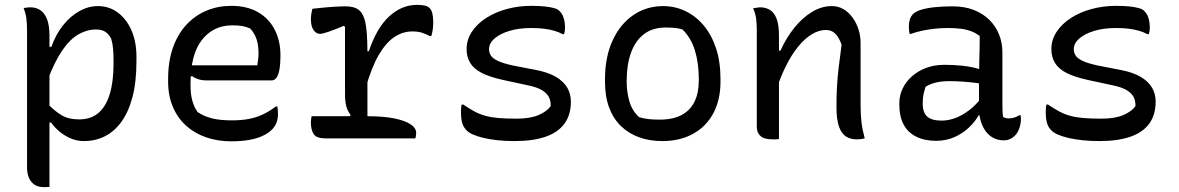

<svg xmlns="http://www.w3.org/2000/svg" viewBox="-20 -568 4840 788"><path d="M77 -534Q82 -536 86.5 -536.5Q91 -537 96 -537.5Q101 -538 105 -538Q127 -538 144.5 -527Q162 -516 172.5 -490.5Q183 -465 183 -422Q183 -342 183 -264.5Q183 -187 183 -111Q183 -35 183 42Q183 119 183 199Q179 199 175 199.5Q171 200 167.5 200Q164 200 160 200Q136 200 121 189.5Q106 179 98.5 161Q91 143 91 121Q91 45 91 -25Q91 -95 91 -162.5Q91 -230 91 -298.5Q91 -367 91 -442Q91 -473 88 -494Q85 -515 77 -534ZM382 -543Q428 -543 463.5 -516.5Q499 -490 519.5 -443.5Q540 -397 540 -336V-317Q540 -231 523.5 -169Q507 -107 477.5 -67Q448 -27 409 -8Q370 11 325 11Q295 11 269 -0.5Q243 -12 223 -29Q203 -46 190 -65H172V-146Q203 -113 232 -95.5Q261 -78 305 -78Q353 -78 384 -104.5Q415 -131 430.5 -182Q446 -233 446 -308V-318Q446 -346 444 -368.5Q442 -391 436 -410Q425 -430 410.5 -438.5Q396 -447 374 -447Q337 -447 302 -427Q267 -407 235.5 -361Q204 -315 174 -236V-376H191Q209 -427 239 -464.5Q269 -502 306 -522.5Q343 -543 382 -543Z M929 -544Q994 -544 1039 -518Q1084 -492 1107.5 -446Q1131 -400 1131 -342V-338Q1131 -306 1127 -283.5Q1123 -261 1115 -249.5Q1107 -238 1095 -238H828Q809 -238 793.5 -243Q778 -248 768 -256L750 -246V-300H1036Q1038 -312 1039.5 -324Q1041 -336 1041 -348Q1041 -383 1033 -407Q1025 -431 1007 -451Q991 -458 975 -461Q959 -464 933 -464Q856 -464 809 -404.5Q762 -345 762 -227V-216Q762 -183 769 -156Q776 -129 791 -108Q818 -90 851 -82Q884 -74 932 -74Q969 -74 999.5 -79.5Q1030 -85 1058 -98Q1086 -111 1112 -131H1118Q1119 -125 1120 -118.5Q1121 -112 1121 -103Q1121 -80 1114.5 -64Q1108 -48 1096 -36Q1080 -20 1055 -9Q1030 2 998 7Q966 12 929 12Q874 12 827 -4Q780 -20 745 -51Q710 -82 690 -128Q670 -174 670 -233V-244Q670 -317 690 -373Q710 -429 745.5 -467Q781 -505 828 -524.5Q875 -544 929 -544Z M1411 -82 1419 -96Q1412 -105 1406.5 -117Q1401 -129 1398.5 -144.5Q1396 -160 1396 -179Q1396 -225 1396 -271.5Q1396 -318 1396 -364.5Q1396 -411 1396 -458L1391 -462Q1353 -446 1328 -437.5Q1303 -429 1293 -429Q1278 -429 1267 -444.5Q1256 -460 1256 -489Q1256 -501 1258 -512.5Q1260 -524 1262 -532Q1273 -533 1285.5 -534.5Q1298 -536 1310 -537Q1322 -538 1333.5 -539Q1345 -540 1355.5 -540.5Q1366 -541 1377 -541.5Q1388 -542 1396 -542Q1418 -542 1434 -537Q1450 -532 1460.5 -519.5Q1471 -507 1477 -485.5Q1483 -464 1485.5 -431Q1488 -398 1488 -351Q1488 -316 1488 -281Q1488 -246 1488 -211Q1488 -176 1488 -141Q1488 -106 1488 -71ZM1481 -358H1494Q1526 -454 1577.5 -501Q1629 -548 1691 -548Q1711 -548 1723.5 -545Q1736 -542 1743 -535Q1751 -527 1754.5 -513Q1758 -499 1758 -476Q1758 -460 1756 -446Q1754 -432 1750 -420H1744Q1727 -429 1711 -434Q1695 -439 1672 -439Q1633 -439 1598.5 -416Q1564 -393 1534.5 -342.5Q1505 -292 1481 -208ZM1259 -91H1490Q1551 -91 1595.5 -82.5Q1640 -74 1664 -58.5Q1688 -43 1688 -23Q1688 -19 1687.5 -15Q1687 -11 1686.5 -7Q1686 -3 1684 0H1317Q1279 0 1267.5 -17.5Q1256 -35 1256 -66Q1256 -71 1256.5 -75Q1257 -79 1257.5 -83.5Q1258 -88 1259 -91Z M2100 -81Q2155 -81 2189.5 -95.5Q2224 -110 2240 -132Q2241 -153 2233 -169Q2225 -185 2205 -197.5Q2185 -210 2146 -218L2044 -240Q1990 -252 1957.5 -268.5Q1925 -285 1910 -309.5Q1895 -334 1895 -366Q1895 -405 1916.5 -437.5Q1938 -470 1975 -494Q2012 -518 2060 -531Q2108 -544 2161 -544Q2193 -544 2216 -541.5Q2239 -539 2255 -534.5Q2271 -530 2278 -521Q2285 -514 2289.5 -504.5Q2294 -495 2296.5 -482Q2299 -469 2299 -453Q2299 -447 2298 -440.5Q2297 -434 2295 -428H2289Q2274 -436 2255.5 -441.5Q2237 -447 2214 -450Q2191 -453 2159 -453Q2109 -453 2070 -441Q2031 -429 2009 -409.5Q1987 -390 1987 -366Q1987 -353 1994 -341Q2001 -329 2022.5 -318.5Q2044 -308 2086 -299L2179 -281Q2231 -271 2262.5 -252Q2294 -233 2308.5 -207.5Q2323 -182 2323 -151Q2323 -97 2297 -61Q2271 -25 2219.5 -7Q2168 11 2092 11Q2054 11 2022 7.5Q1990 4 1964.5 -2Q1939 -8 1921 -16Q1903 -24 1894 -34Q1882 -46 1877 -63.5Q1872 -81 1872 -107Q1872 -117 1872.5 -125Q1873 -133 1875 -139H1881Q1906 -122 1927.5 -110.5Q1949 -99 1973 -92.5Q1997 -86 2027.5 -83.5Q2058 -81 2100 -81Z M2702 -543Q2750 -543 2793 -522.5Q2836 -502 2868.5 -463Q2901 -424 2919 -369Q2937 -314 2937 -243V-233Q2937 -158 2907.5 -103Q2878 -48 2824 -18.5Q2770 11 2698 11Q2646 11 2603 -4.5Q2560 -20 2528.5 -50.5Q2497 -81 2480 -126.5Q2463 -172 2463 -232V-242Q2463 -334 2494 -401.5Q2525 -469 2579 -506Q2633 -543 2702 -543ZM2711 -455Q2658 -455 2622.5 -427.5Q2587 -400 2569.5 -351Q2552 -302 2552 -237V-231Q2552 -191 2563 -152.5Q2574 -114 2603 -87Q2624 -81 2643.5 -79Q2663 -77 2687 -77Q2742 -77 2777.5 -96Q2813 -115 2830.5 -151Q2848 -187 2848 -237V-243Q2848 -309 2832 -361Q2816 -413 2781 -447Q2766 -452 2749 -453.5Q2732 -455 2711 -455Z M3529 0Q3520 2 3512.5 3Q3505 4 3496 4Q3471 4 3452.5 -7.5Q3434 -19 3423.5 -48Q3413 -77 3413 -129Q3413 -172 3415 -210.5Q3417 -249 3422 -290.5Q3427 -332 3434 -384Q3424 -414 3408.5 -429.5Q3393 -445 3370 -445Q3341 -445 3312 -427.5Q3283 -410 3256 -377Q3229 -344 3205.5 -297Q3182 -250 3163 -190L3161 -360H3183Q3207 -413 3240 -454Q3273 -495 3312.5 -519Q3352 -543 3394 -543Q3420 -543 3441.5 -530.5Q3463 -518 3479 -496Q3495 -474 3503.5 -447Q3512 -420 3512 -392Q3512 -350 3512 -308Q3512 -266 3512 -223.5Q3512 -181 3512 -139Q3512 -98 3515.5 -67.5Q3519 -37 3529 0ZM3177 3Q3173 3 3169 3.5Q3165 4 3161.5 4Q3158 4 3153 4Q3136 4 3123 1Q3110 -2 3102 -9Q3094 -16 3090 -25.5Q3086 -35 3086 -48Q3086 -99 3086 -149Q3086 -199 3086 -248Q3086 -297 3086 -345Q3086 -393 3086 -442Q3086 -472 3083 -493Q3080 -514 3071 -534Q3076 -535 3080.5 -535.5Q3085 -536 3090 -537Q3095 -538 3099 -538Q3123 -538 3140.5 -527Q3158 -516 3167.5 -490.5Q3177 -465 3177 -422Q3177 -350 3177 -277.5Q3177 -205 3177 -134.5Q3177 -64 3177 3Z M4094 -353Q4094 -326 4094 -299.5Q4094 -273 4094 -246Q4094 -219 4094 -192.5Q4094 -166 4094 -139Q4094 -124 4094.5 -112.5Q4095 -101 4097 -88Q4102 -85 4108 -83.5Q4114 -82 4120 -82Q4132 -82 4143 -85.5Q4154 -89 4163 -95H4169Q4169 -91 4169.5 -88Q4170 -85 4170 -80Q4170 -60 4163.5 -41.5Q4157 -23 4146 -12Q4136 -2 4124.5 3Q4113 8 4100 8Q4076 8 4057 -2Q4038 -12 4025 -30Q4012 -48 4005 -72Q3998 -96 3998 -122Q3998 -153 3998 -186Q3998 -219 3998 -243Q3998 -282 3999 -312Q4000 -342 4000.5 -368Q4001 -394 4001 -420Q3986 -432 3966.5 -439.5Q3947 -447 3923.5 -450Q3900 -453 3870 -453Q3841 -453 3814.5 -450Q3788 -447 3764.5 -442Q3741 -437 3719 -429H3713Q3712 -435 3711 -443Q3710 -451 3710 -458Q3710 -474 3714 -487.5Q3718 -501 3728 -511Q3738 -521 3760.5 -528Q3783 -535 3816 -538.5Q3849 -542 3889 -542Q3939 -542 3977 -527Q4015 -512 4041 -486Q4067 -460 4080.5 -426Q4094 -392 4094 -353ZM3767 -142Q3767 -106 3785.5 -89.5Q3804 -73 3845 -73Q3872 -73 3900.5 -83.5Q3929 -94 3958 -116Q3987 -138 4014 -174L4018 -95H3997Q3982 -69 3956.5 -44.5Q3931 -20 3896.5 -5Q3862 10 3822 10Q3775 10 3740.5 -7Q3706 -24 3688.5 -57Q3671 -90 3671 -138V-144Q3671 -176 3684.5 -204.5Q3698 -233 3723 -255Q3748 -277 3781.5 -289.5Q3815 -302 3856 -302Q3896 -302 3931.5 -298Q3967 -294 3992.5 -286.5Q4018 -279 4028 -272Q4034 -267 4037 -259.5Q4040 -252 4041.5 -242Q4043 -232 4043 -217Q4015 -224 3987 -227.5Q3959 -231 3931.5 -233Q3904 -235 3877 -235Q3844 -235 3820 -229Q3796 -223 3779 -212Q3774 -198 3770.5 -182Q3767 -166 3767 -145Z M4500 -81Q4555 -81 4589.5 -95.5Q4624 -110 4640 -132Q4641 -153 4633 -169Q4625 -185 4605 -197.5Q4585 -210 4546 -218L4444 -240Q4390 -252 4357.5 -268.5Q4325 -285 4310 -309.5Q4295 -334 4295 -366Q4295 -405 4316.5 -437.5Q4338 -470 4375 -494Q4412 -518 4460 -531Q4508 -544 4561 -544Q4593 -544 4616 -541.5Q4639 -539 4655 -534.5Q4671 -530 4678 -521Q4685 -514 4689.5 -504.5Q4694 -495 4696.5 -482Q4699 -469 4699 -453Q4699 -447 4698 -440.5Q4697 -434 4695 -428H4689Q4674 -436 4655.5 -441.5Q4637 -447 4614 -450Q4591 -453 4559 -453Q4509 -453 4470 -441Q4431 -429 4409 -409.5Q4387 -390 4387 -366Q4387 -353 4394 -341Q4401 -329 4422.5 -318.5Q4444 -308 4486 -299L4579 -281Q4631 -271 4662.5 -252Q4694 -233 4708.5 -207.5Q4723 -182 4723 -151Q4723 -97 4697 -61Q4671 -25 4619.5 -7Q4568 11 4492 11Q4454 11 4422 7.5Q4390 4 4364.5 -2Q4339 -8 4321 -16Q4303 -24 4294 -34Q4282 -46 4277 -63.5Q4272 -81 4272 -107Q4272 -117 4272.5 -125Q4273 -133 4275 -139H4281Q4306 -122 4327.5 -110.5Q4349 -99 4373 -92.5Q4397 -86 4427.5 -83.5Q4458 -81 4500 -81Z"/></svg>

Font: Recursive Monospace Casual
Style: Regular
Weight: 400
Version: Version 1.047